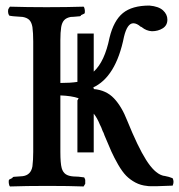

<svg xmlns="http://www.w3.org/2000/svg" viewBox="-20 -672 647 694"><path d="M318.8 -121.1H259.8V-309.1L264.2 -316.9Q238.3 -325.7 198.2 -327.1V-123Q198.2 -81.5 203.1 -64Q207.5 -49.3 217.3 -42.5Q227.1 -35.6 245.1 -34.2Q262.7 -34.2 284.2 -30.8Q285.6 -29.3 288.1 -22V-7.8Q286.1 -3.9 282.2 2Q228.5 0 157.2 0H146Q75.7 0 16.1 2Q12.7 -1.5 11.7 -10.5Q10.7 -19.5 13.2 -22.9L24.9 -28.8Q24.9 -33.2 34.2 -33.2Q39.1 -33.7 48.3 -34.2Q57.6 -34.7 62 -35.2Q91.8 -39.1 97.2 -70.8Q100.1 -93.8 100.1 -123V-522Q100.1 -552.7 97.2 -574.2Q94.2 -591.3 86.2 -599.6Q78.1 -607.9 62 -610.8Q56.6 -610.8 34.2 -612.8Q28.8 -612.8 14.2 -615.2Q11.7 -617.2 9.8 -624Q8.3 -631.8 9.8 -638.2Q13.2 -645 16.1 -647.9Q77.6 -646 147.9 -646Q222.7 -646 282.2 -647.9Q285.6 -644.5 286.6 -635.5Q287.6 -626.5 285.2 -623Q273.9 -617.2 272.9 -617.2Q272.9 -612.8 263.2 -612.8Q243.7 -610.8 235.8 -610.8Q220.2 -607.9 212.2 -599.4Q204.1 -590.8 201.2 -574.2Q198.2 -554.7 198.2 -526.9V-372.1Q234.4 -372.1 259.8 -376V-550.8H318.8V-413.1Q358.4 -449.2 376 -536.1Q391.1 -597.7 424.3 -624.8Q457.5 -651.9 520 -651.9Q553.7 -648.9 569.3 -634.5Q585 -620.1 585 -601.1Q585 -580.1 568.1 -569.6Q551.3 -559.1 528.8 -559.1Q508.8 -560.5 493.2 -573.2Q491.2 -575.2 488.8 -575.2Q474.6 -587.9 461.9 -587.9Q439.9 -587.9 428.2 -539.1Q398.9 -392.6 314.9 -355H318.8V-350.1Q363.8 -346.2 391.8 -316.7Q419.9 -287.1 439.9 -235.8Q478.5 -140.6 508.1 -94Q537.6 -47.4 565.9 -38.1Q571.8 -36.1 575.2 -36.1Q591.3 -33.2 604 -27.8Q610.4 -15.1 604 -1L547.9 1H522.9Q515.1 1 511.2 0Q488.8 -2 469.5 -12.2Q450.2 -22.5 436 -36.9Q421.9 -51.3 407.2 -76.7Q392.6 -102.1 382.6 -124.3Q372.6 -146.5 357.9 -182.1Q354.5 -192.9 351.1 -198.2Q346.2 -212.4 340.8 -222.2Q331.1 -246.1 318.8 -261.2Z"/></svg>

Font: Common Serif Medium
Style: Regular
Weight: 500
Designer: Philipp H. Poll, Khaled Hosny
Foundry: Stefan Peev, Context Ltd.
Version: Version 1.026